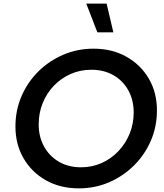

<svg xmlns="http://www.w3.org/2000/svg" viewBox="-20 -1025 905 1057"><path d="M414 12Q312 12 233.5 -32Q155 -76 110 -153Q65 -230 65 -329Q65 -418 98.5 -495.5Q132 -573 191 -631.5Q250 -690 328 -723.5Q406 -757 495 -757Q597 -757 675.5 -713Q754 -669 799 -592.5Q844 -516 844 -417Q844 -328 810.5 -250.5Q777 -173 717.5 -114Q658 -55 580.5 -21.5Q503 12 414 12ZM426 -104Q487 -104 539.5 -127.5Q592 -151 631.5 -192.5Q671 -234 693.5 -288.5Q716 -343 716 -406Q716 -474 686.5 -527.5Q657 -581 604.5 -611Q552 -641 483 -641Q422 -641 369.5 -618Q317 -595 277 -553.5Q237 -512 215 -457.5Q193 -403 193 -340Q193 -272 222.5 -218.5Q252 -165 304.5 -134.5Q357 -104 426 -104ZM604 -847H516L455 -1005H567Z"/></svg>

Font: Plus Jakarta Display Medium
Style: Italic
Weight: 500
Italic angle: -12°
Designer: Gumpita Rahayu
Foundry: Tokotype Studio
Version: Version 1.000